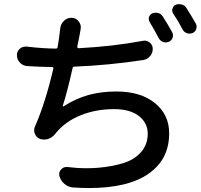

<svg xmlns="http://www.w3.org/2000/svg" viewBox="-20 -864 978 936"><path d="M676.8 -665Q680.7 -666 684.6 -666Q698.2 -666 709 -657.2Q724.6 -645.5 724.6 -626Q724.6 -605.5 711.9 -590.8Q698.2 -574.2 677.7 -571.3Q510.7 -545.9 342.8 -539.1Q335 -539.1 334 -532.2Q305.7 -407.2 286.1 -348.6Q285.2 -347.7 286.6 -346.2Q288.1 -344.7 290 -345.7Q349.6 -383.8 411.1 -400.9Q472.7 -418 547.9 -418Q665 -418 734.9 -361.8Q804.7 -305.7 804.7 -213.9Q804.7 -115.2 745.1 -52.2Q685.5 10.7 582 35.2Q507.8 52.7 414.1 52.7Q376 52.7 335 49.8Q312.5 47.9 294.4 32.7Q276.4 17.6 269.5 -5.9Q268.6 -10.7 268.6 -15.6Q268.6 -27.3 277.3 -37.1Q288.1 -49.8 303.7 -49.8Q305.7 -49.8 308.6 -49.8Q355.5 -43.9 400.4 -43.9Q428.7 -43.9 456.1 -45.9Q526.4 -51.8 581.1 -68.8Q635.7 -85.9 668 -123Q700.2 -160.2 700.2 -211.9Q700.2 -264.6 657.2 -298.3Q614.3 -332 536.1 -332Q447.3 -332 372.6 -301.8Q297.9 -271.5 252 -214.8Q251 -212.9 249 -210.9Q235.4 -194.3 214.8 -186.5Q205.1 -183.6 194.3 -183.6Q185.5 -183.6 175.8 -186.5Q157.2 -193.4 150.4 -210.9Q146.5 -219.7 146.5 -228.5Q146.5 -238.3 150.4 -247.1Q201.2 -362.3 240.2 -530.3Q241.2 -537.1 234.4 -537.1Q168.9 -538.1 111.3 -542Q90.8 -543.9 76.7 -559.1Q62.5 -574.2 62.5 -594.7Q62.5 -614.3 77.1 -627Q88.9 -636.7 104.5 -636.7Q107.4 -636.7 111.3 -636.7Q185.5 -627.9 252 -627Q259.8 -627 260.7 -633.8Q265.6 -661.1 269.5 -691.4Q271.5 -709 273.4 -723.6Q275.4 -747.1 292 -762.7Q306.6 -777.3 328.1 -777.3Q329.1 -777.3 330.1 -777.3Q351.6 -776.4 364.3 -758.8Q374 -746.1 374 -730.5Q374 -725.6 373 -720.7Q370.1 -705.1 366.2 -683.6L356.4 -635.7Q356.4 -633.8 358.4 -631.3Q360.4 -628.9 362.3 -628.9Q531.2 -637.7 676.8 -665ZM710 -755.9Q705.1 -763.7 705.1 -771.5Q705.1 -775.4 706.1 -780.3Q710 -793 722.7 -798.8Q737.3 -804.7 752 -800.3Q766.6 -795.9 774.4 -782.2Q797.9 -746.1 819.3 -707Q826.2 -693.4 821.3 -679.7Q816.4 -666 802.7 -660.2Q795.9 -657.2 788.1 -657.2Q781.2 -657.2 775.4 -659.2Q761.7 -664.1 753.9 -677.7Q731.4 -720.7 710 -755.9ZM824.2 -797.9Q819.3 -805.7 819.3 -814.5Q819.3 -818.4 821.3 -822.3Q824.2 -835 836.9 -840.8Q844.7 -843.8 853.5 -843.8Q859.4 -843.8 866.2 -841.8Q880.9 -837.9 888.7 -825.2Q913.1 -787.1 934.6 -749Q938.5 -742.2 938.5 -733.4Q938.5 -728.5 936.5 -722.7Q932.6 -709 918.9 -703.1Q911.1 -700.2 904.3 -700.2Q897.5 -700.2 891.6 -702.1Q877 -707 870.1 -720.7Q847.7 -763.7 824.2 -797.9Z"/></svg>

Font: Gen Jyuu Gothic P Medium
Style: Regular
Weight: 500
Designer: [Source Han Sans]
Ryoko NISHIZUKA  (kana & ideographs); Paul D. Hunt (Latin, Greek & Cyrillic); Wenlong ZHANG  (bopomofo
Version: Version 1.002.20150607